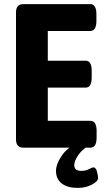

<svg xmlns="http://www.w3.org/2000/svg" viewBox="-20 -720 526 936"><path d="M95 0Q58 0 58 -40V-660Q58 -700 95 -700H420Q450 -700 450 -650V-619Q450 -569 420 -569H213V-424H398Q427 -424 427 -374V-343Q427 -293 398 -293H213V-131H421Q451 -131 451 -81V-50Q451 0 421 0ZM359 196Q309 196 281 174.5Q253 153 253 113Q253 81 279 42Q305 3 347 -17L412 -10Q380 9 361 37Q342 65 342 85Q342 113 376 113Q398 113 413.5 104.5Q429 96 436 96Q447 96 452.5 115.5Q458 135 458 148Q458 164 428 180Q398 196 359 196Z"/></svg>

Font: Asap Semi Condensed
Style: Bold
Weight: 700
Width: 4
Designer: Pablo Cosgaya
Foundry: Omnibus-Type
Version: Version 3.001; ttfautohint (v1.8.4.7-5d5b)